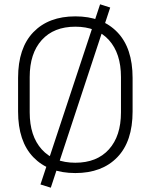

<svg xmlns="http://www.w3.org/2000/svg" viewBox="-20 -790 700 892"><path d="M64 -428Q64 -567 135 -640.5Q206 -714 330 -714Q454 -714 525 -640.5Q596 -567 596 -428V-272Q596 -133 525 -59.5Q454 14 330 14Q206 14 135 -59.5Q64 -133 64 -272ZM118 -268Q118 -158 174 -96Q230 -34 330 -34Q430 -34 486 -96Q542 -158 542 -268V-432Q542 -542 486 -604Q430 -666 330 -666Q230 -666 174 -604Q118 -542 118 -432ZM492 -755 216 82 168 67 445 -770Z"/></svg>

Font: Space Grotesk Variable
Style: Regular
Weight: 400
Designer: Florian Karsten (Space Grotesk), Colophon Foundry (Space Mono)
Foundry: Florian Karsten
Version: Version 1.106